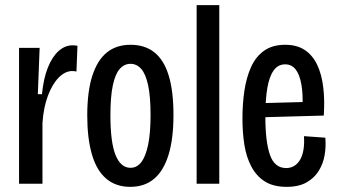

<svg xmlns="http://www.w3.org/2000/svg" viewBox="-20 -714 1315 746"><path d="M54 0V-312V-528H134L127 -348H143Q149 -409 166 -451.5Q183 -494 208 -516Q233 -538 262 -538Q267 -538 271.5 -537.5Q276 -537 281 -536L277 -436Q273 -437 269 -437.5Q265 -438 261 -438Q233 -438 208 -412.5Q183 -387 166 -341.5Q149 -296 145 -236V0Z M486 12Q430 12 392.5 -20Q355 -52 337 -114.5Q319 -177 319 -265Q319 -358 338.5 -419Q358 -480 395 -510Q432 -540 487 -540Q543 -540 580 -510.5Q617 -481 635.5 -420.5Q654 -360 654 -267Q654 -175 635 -113Q616 -51 579 -19.5Q542 12 486 12ZM487 -62Q512 -62 529 -84Q546 -106 555.5 -151.5Q565 -197 565 -267Q565 -339 555.5 -383Q546 -427 528.5 -446.5Q511 -466 487 -466Q463 -466 445.5 -446.5Q428 -427 418.5 -383Q409 -339 409 -266Q409 -161 429 -111.5Q449 -62 487 -62Z M744 0V-694H832V0Z M1094 12Q1042 12 1009 -9Q976 -30 956.5 -67Q937 -104 929.5 -151.5Q922 -199 922 -254Q922 -310 929.5 -361Q937 -412 955 -452.5Q973 -493 1005.5 -516.5Q1038 -540 1088 -540Q1134 -540 1164.5 -519.5Q1195 -499 1212.5 -462Q1230 -425 1236 -374.5Q1242 -324 1238 -265L986 -258V-313L1174 -318L1155 -291Q1158 -347 1151 -386Q1144 -425 1128.5 -444.5Q1113 -464 1088 -464Q1060 -464 1043 -440Q1026 -416 1018.5 -371Q1011 -326 1011 -262Q1011 -163 1029 -112Q1047 -61 1092 -61Q1109 -61 1122.5 -69Q1136 -77 1145.5 -92.5Q1155 -108 1159 -131.5Q1163 -155 1161 -185L1244 -179Q1247 -146 1241.5 -112.5Q1236 -79 1219 -51Q1202 -23 1171.5 -5.5Q1141 12 1094 12Z"/></svg>

Font: Bricolage Grotesque 36pt Condensed
Style: Regular
Weight: 400
Width: 3
Designer: Mathieu Triay
Foundry: Atelier Triay
Version: Version 1.001;gftools[0.9.33.dev8+g029e19f]